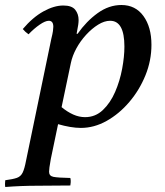

<svg xmlns="http://www.w3.org/2000/svg" viewBox="-78 -500 659 767"><path d="M154 -4 125 135Q121 157 119.5 168.5Q118 180 118 186Q118 203 135.5 206.5Q153 210 203 211Q205 219 204.5 227.5Q204 236 203 241Q135 242 71 242Q7 242 -57 247Q-58 242 -58 234Q-58 226 -57 220Q-26 216 -10.5 210.5Q5 205 12.5 189.5Q20 174 26 142L127 -345Q132 -365 133.5 -376Q135 -387 135 -393Q135 -417 117 -417Q103 -417 80.5 -401.5Q58 -386 36 -363Q29 -368 23.5 -373Q18 -378 13 -384Q53 -431 95.5 -454.5Q138 -478 175 -478Q209 -478 222.5 -461Q236 -444 236 -420Q236 -412 234.5 -401Q233 -390 228 -365H232Q267 -415 312 -447.5Q357 -480 407 -480Q463 -480 495 -436Q527 -392 527 -321Q527 -258 503 -199Q479 -140 438.5 -92.5Q398 -45 348 -17Q298 11 245 11Q225 11 201.5 7Q178 3 154 -4ZM205 -248 168 -72Q191 -53 214.5 -42.5Q238 -32 262 -32Q303 -32 333 -60.5Q363 -89 382 -133Q401 -177 410 -225.5Q419 -274 419 -314Q419 -417 362 -417Q339 -417 314 -401.5Q289 -386 266 -361Q243 -336 227 -306.5Q211 -277 205 -248Q205 -248 205 -248Z"/></svg>

Font: Tiro Gurmukhi
Style: Italic
Weight: 400
Italic angle: -11°
Designer: Gurmukhi: John Hudson & Fiona Ross, assisted by Paul Hanslow. Latin: John Hudson with Paul Hanslow, assisted by Kaja Soj
Foundry: Tiro Typeworks Ltd.
Version: Version 1.52